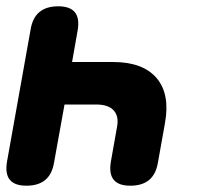

<svg xmlns="http://www.w3.org/2000/svg" viewBox="-21 -580 641 610"><path d="M164 -560Q201 -560 216.5 -541.5Q232 -523 226 -485L208 -383H338Q433 -383 476.5 -332Q520 -281 503 -188L481 -65Q475 -27 453 -8.5Q431 10 393 10Q356 10 340.5 -8.5Q325 -27 331 -65L351 -178Q357 -211 340 -229.5Q323 -248 284 -248H184L151 -65Q145 -27 123 -8.5Q101 10 63 10Q26 10 10.5 -8.5Q-5 -27 1 -65L76 -485Q82 -523 104 -541.5Q126 -560 164 -560Z"/></svg>

Font: Maple Mono ExtraBold
Style: Italic
Weight: 800
Italic angle: -10°
Monospace: yes
Designer: subframe7536
Version: Version 7.200